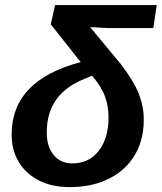

<svg xmlns="http://www.w3.org/2000/svg" viewBox="-20 -745 652 774"><path d="M513.7 -105Q476.1 -50.8 411.1 -20.8Q346.2 9.3 260.3 9.3Q189.9 9.3 137.5 -17.3Q85 -43.9 55.9 -91.6Q26.9 -139.2 26.9 -202.6Q26.9 -421.4 305.2 -494.6L184.6 -647L202.1 -724.6H611.8L598.1 -631.8H417.5L380.4 -633.8Q369.1 -634.3 359.1 -634.8Q349.1 -635.3 343.3 -635.7L468.8 -484.4Q521.5 -414.6 540.5 -364.5Q559.6 -314.5 559.6 -262.2Q559.6 -170.4 513.7 -105ZM272 -86.4Q338.9 -86.4 378.2 -137.2Q417.5 -188 417.5 -272.5Q417.5 -318.8 402.3 -358.6Q387.2 -398.4 351.1 -439.5Q288.6 -416 258.1 -394Q227.5 -372.1 208.5 -345.7Q189 -319.3 178.7 -285.9Q168.5 -252.4 168.5 -210Q168.5 -153.8 196.3 -120.1Q224.1 -86.4 272 -86.4Z"/></svg>

Font: Arimo
Style: Bold Italic
Weight: 700
Italic angle: -12°
Designer: Steve Matteson
Foundry: Monotype Imaging Inc.
Version: Version 1.33